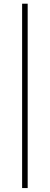

<svg xmlns="http://www.w3.org/2000/svg" viewBox="-20 -834 262 1013"><path d="M96.7 158.2V-814.5H126V158.2Z"/></svg>

Font: Gothic A1 Thin
Style: Regular
Weight: 250
Designer: HanYang I&C Co.,Ltd.
Foundry: HanYang I&C Co.,Ltd.
Version: Version 2.50